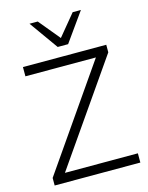

<svg xmlns="http://www.w3.org/2000/svg" viewBox="-136 -1020 853 1104"><g transform="rotate(-15 291.0 -468.0)"><path d="M49 0V-45L488 -678V-650H49V-705H545V-660L106 -28V-55H559V0ZM272 -765 150 -936H199L303 -810L407 -936H456L334 -765Z"/></g></svg>

Font: Nunito Sans 12pt ExtraLight 12pt Light
Style: Regular
Weight: 300
Version: Version 3.101;gftools[0.9.27]